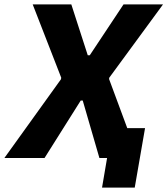

<svg xmlns="http://www.w3.org/2000/svg" viewBox="-57 -720 763 875"><path d="M-37 0H146L311 -262H320L396 0H431L408 135H557L604 -136H523L440 -360L441 -366L686 -700H506L352 -468H343L268 -700H92L222 -366L221 -359Z"/></svg>

Font: Fixel Text 20240404
Style: Bold Italic
Weight: 700
Width: 4
Italic angle: -10°
Designer: AlfaBravo + MacPaw
Foundry: Kyrylo Tkachov, Marchela Mozhyna, Serhii Makarenko, Maria Weinstein, Zakhar Kryvoshyya
Version: Version 1.211;Glyphs 3.2 (3225)